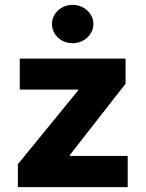

<svg xmlns="http://www.w3.org/2000/svg" viewBox="-20 -772 601 792"><path d="M53.7 -94.7 301.8 -398.4V-402.3H61.5V-530.3H498V-426.8L267.6 -131.8V-128.9H506.8V0H53.7ZM194.3 -672.9Q194.3 -694.3 205.8 -712.6Q217.3 -731 236.8 -741.5Q256.3 -752 279.3 -752Q302.2 -752 322 -741.5Q341.8 -731 353.5 -712.6Q365.2 -694.3 365.2 -672.9Q365.2 -651.4 353.5 -633.1Q341.8 -614.7 322 -604.2Q302.2 -593.8 279.3 -593.8Q256.3 -593.8 236.8 -604.2Q217.3 -614.7 205.8 -633.1Q194.3 -651.4 194.3 -672.9Z"/></svg>

Font: Pretendard GOV ExtraBold
Style: Regular
Weight: 800
Designer: Base glyphs from Inter by Rasmus Andersson; Hangeul glyphs from Noto Sans CJK(Source Han Sans) by Jang Soo-young and Kan
Foundry: Kil Hyung-jin
Version: Version 1.309